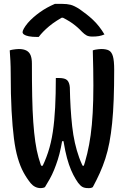

<svg xmlns="http://www.w3.org/2000/svg" viewBox="-20 -959 640 987"><path d="M30 -700Q39 -703 46.5 -704Q54 -705 61.5 -706Q69 -707 77 -707Q101 -707 116 -699Q131 -691 137.5 -674.5Q144 -658 144 -632Q144 -537 145.5 -463Q147 -389 151 -332Q155 -275 161.5 -230Q168 -185 178 -149.5Q188 -114 201 -82L170 -107H219L187 -82Q211 -127 227 -175.5Q243 -224 251.5 -281Q260 -338 263.5 -406.5Q267 -475 267 -558H283Q314 -558 325.5 -546.5Q337 -535 339 -510Q340 -455 343 -405Q346 -355 351 -310Q356 -265 365 -225Q374 -185 387 -149Q400 -113 418 -82L378 -107H441L403 -82Q418 -126 428.5 -170Q439 -214 446 -264.5Q453 -315 456.5 -378Q460 -441 460 -520Q460 -599 457 -700Q465 -703 472 -704Q479 -705 486 -706Q493 -707 500 -707Q526 -707 540 -699.5Q554 -692 560.5 -669.5Q567 -647 567 -600Q567 -516 564.5 -448.5Q562 -381 556.5 -326.5Q551 -272 542.5 -227Q534 -182 521.5 -143.5Q509 -105 493 -69.5Q477 -34 457 3Q454 5 451 6Q448 7 445 7.5Q442 8 439 8Q436 8 433 8Q415 8 404 2Q393 -4 381 -20Q369 -37 357 -60Q345 -83 334.5 -113.5Q324 -144 315.5 -184Q307 -224 301 -275L329 -233H276L306 -275Q300 -234 293 -200Q286 -166 277 -138Q268 -110 258 -85.5Q248 -61 236 -39.5Q224 -18 211 3Q208 5 204 6Q200 7 196 7.5Q192 8 189 8Q174 8 161 1.5Q148 -5 138 -17Q117 -43 100.5 -73.5Q84 -104 71.5 -146.5Q59 -189 51.5 -248Q44 -307 39.5 -389.5Q35 -472 35 -583Q35 -616 33.5 -645.5Q32 -675 30 -700ZM262 -939Q269 -939 275.5 -939Q282 -939 288.5 -939Q295 -939 301 -939Q324 -939 342.5 -934.5Q361 -930 389 -912Q406 -900 423.5 -886.5Q441 -873 457.5 -857.5Q474 -842 489 -823Q504 -804 517 -782Q503 -776 488.5 -773.5Q474 -771 455 -771Q436 -771 425 -777Q414 -783 402 -795Q380 -819 353 -838.5Q326 -858 277 -881L334 -868Q317 -868 300 -868Q283 -868 266 -868L323 -882Q267 -853 232.5 -824Q198 -795 179 -769H173Q145 -769 128 -772.5Q111 -776 103.5 -781.5Q96 -787 96 -794Q96 -800 102.5 -812Q109 -824 123 -841Q136 -856 152 -870Q168 -884 185.5 -896.5Q203 -909 222 -919.5Q241 -930 262 -939Z"/></svg>

Font: Recursive Monospace Casual Medium
Style: Regular
Weight: 500
Version: Version 1.047